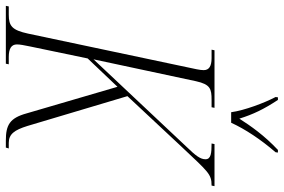

<svg xmlns="http://www.w3.org/2000/svg" viewBox="-197 -794 971 657"><g transform="rotate(90 288.5 -465.5)"><path d="M344 -771H380C402 -819 437 -872 481 -923L482 -931H473C423 -884 391 -838 366 -799C351 -847 334 -882 302 -931H293L292 -923C312 -885 338 -816 344 -771ZM-20 0H178L180 -10H155C126 -10 112 -19 112 -38C112 -49 115 -63 119 -83L160 -280L257 -382L348 -71C364 -13 388 0 441 0H465L468 -10H449C419 -10 405 -29 391 -74L289 -416L460 -599C549 -693 555 -704 595 -704L597 -714H453L451 -704C484 -704 505 -702 505 -683C505 -665 491 -648 464 -620L163 -300L238 -651C249 -700 264 -704 302 -704H327L329 -714H132L130 -704H159C187 -704 200 -695 200 -677C200 -671 199 -663 197 -653L75 -76C63 -21 49 -10 10 -10H-18Z"/></g></svg>

Font: Noto Serif Display ExtraCondensed ExtraLight
Style: Italic
Weight: 200
Width: 2
Italic angle: -12°
Designer: Monotype Design Team
Foundry: Monotype Imaging Inc.
Version: Version 2.009